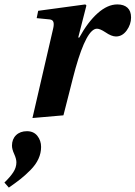

<svg xmlns="http://www.w3.org/2000/svg" viewBox="-61 -522 613 869"><path d="M-41 304.2Q-14.6 278.8 -0.7 257.3Q13.2 235.8 13.2 212.9Q13.2 196.8 3.2 175Q-6.8 153.3 -6.8 137.2Q-6.8 107.9 11.7 89.8Q30.3 71.8 61 71.8Q91.3 71.8 108.2 93Q125 114.3 125 143.1Q125 170.9 113 197Q101.1 223.1 77.4 247.1Q53.7 271 32.5 287.8Q11.2 304.7 -21 327.1ZM85.9 12.2 179.2 -391.1Q184.1 -411.1 180.9 -421.9Q177.7 -432.6 164.1 -434.1L105 -439.9L111.8 -473.1L325.2 -502L330.1 -497.1L293 -352.1H297.9Q336.4 -422.4 381.1 -462.2Q425.8 -502 470.2 -502Q499.5 -502 515.9 -487.1Q532.2 -472.2 532.2 -442.9Q532.2 -411.6 512.5 -384.3Q492.7 -356.9 463.9 -356.9Q443.8 -356.9 416 -376Q391.6 -392.1 377.9 -392.1Q331.5 -392.1 280.8 -212.9Q271 -177.7 252.7 -104.2Q234.4 -30.8 226.1 0Z"/></svg>

Font: Linguistics Pro
Style: Bold Italic
Weight: 700
Italic angle: -12°
Designer: Stefan Peev, Context Ltd
Foundry: Stefan Peev, Context Ltd
Version: Version 001.000